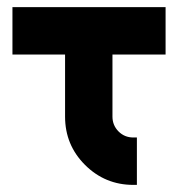

<svg xmlns="http://www.w3.org/2000/svg" viewBox="-20 -520 500 540"><path d="M15 -500V-366.7H163V-192Q163 -112.3 219 -56.3Q275.4 0 355 0H365V-133.3H355Q330.3 -133.3 313.3 -150.4Q296.3 -167.6 296.3 -192V-366.7H445.7V-500Z"/></svg>

Font: Unageo Variable
Style: Regular
Weight: 300
Designer: Richard Sepsi
Foundry: Richard Sepsi
Version: Version 2.200